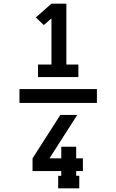

<svg xmlns="http://www.w3.org/2000/svg" viewBox="-20 -868 640 1056"><path d="M87 -302V-378H513V-302ZM189 -444V-513H263V-767L221 -730L177 -772L263 -848H345V-513H411V-444ZM300 168V99H317V73H159V3L312 -236H405L252 3H317V-61H399V3H436V73H399V99H416V168Z"/></svg>

Font: Iosevka Etoile
Style: Bold
Weight: 700
Designer: Belleve Invis
Foundry: Belleve Invis
Version: Version 28.1.0; ttfautohint (v1.8.4)